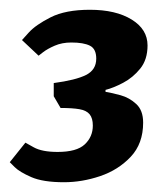

<svg xmlns="http://www.w3.org/2000/svg" viewBox="-22 -728 342 393"><path d="M30 -436Q30 -436 47 -426.5Q64 -417 96 -417Q135 -417 151.5 -432.5Q168 -448 168 -471Q168 -486 161.5 -494Q155 -502 140.5 -504.5Q126 -507 102 -507L88 -531V-558Q133 -564 154 -574.5Q175 -585 175 -608Q175 -628 162 -634.5Q149 -641 124 -641Q105 -641 90 -634.5Q75 -628 66 -621Q57 -614 57 -614L23 -646Q23 -646 37 -661.5Q51 -677 81.5 -692.5Q112 -708 162 -708Q215 -708 247.5 -688Q280 -668 280 -635Q280 -606 265 -587.5Q250 -569 230 -558.5Q210 -548 194 -544V-540Q207 -538 225 -533Q243 -528 257 -515Q271 -502 271 -477Q271 -434 245.5 -407Q220 -380 183 -367.5Q146 -355 109 -355Q66 -355 42 -365.5Q18 -376 8 -386Q-2 -396 -2 -396Z"/></svg>

Font: Faustina VF Beta
Style: Italic
Weight: 400
Italic angle: -8°
Designer: Alfonso Garcia
Foundry: Omnibus-Type
Version: Version 1.006